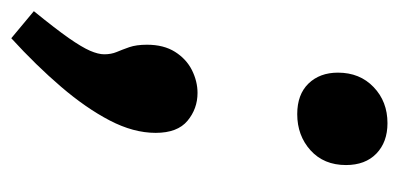

<svg xmlns="http://www.w3.org/2000/svg" viewBox="-240 -320 700 337"><g transform="rotate(90 110.5 -152.0)"><path d="M21 -59.5Q21 -88.9 33.5 -108.7Q46 -128.5 65.6 -138.4Q85.3 -148.2 105.6 -148.2Q133.3 -148.2 154.5 -130.6Q175.7 -113 175.7 -74.7Q175.7 -35.8 153.9 6Q132.1 47.8 94.8 91.3Q57.6 134.8 9.6 178.7L-37.9 139.1Q-7.1 101.2 9.2 78Q25.4 54.7 31.6 40.4Q37.8 26 37.8 15.5Q37.8 3.4 33.8 -6.2Q29.7 -15.9 25.3 -28.4Q21 -40.9 21 -59.5ZM142.8 -323.2Q108.3 -323.2 89.1 -343Q70 -362.8 70 -394.6Q70 -433.1 95.4 -457.3Q120.7 -481.6 158.7 -481.6Q191.9 -481.6 212.1 -462.1Q232.2 -442.6 232.2 -408.8Q232.2 -369.9 206.3 -346.5Q180.4 -323.2 142.8 -323.2Z"/></g></svg>

Font: Bitter Thin
Style: Italic
Weight: 100
Italic angle: -9°
Designer: Sol Matas, and Bitter project Authors
Foundry: Sol Matas
Version: Version 2.002